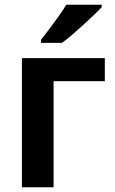

<svg xmlns="http://www.w3.org/2000/svg" viewBox="-20 -786 481 806"><path d="M420 -542V-445H205V0H72V-542ZM407 -756Q394 -742 373 -722Q352 -702 328 -680Q304 -658 281 -638.5Q258 -619 240 -606H152V-619Q167 -638 186.5 -663.5Q206 -689 225.5 -716.5Q245 -744 258 -766H407Z"/></svg>

Font: Noto Sans Display SemiBold
Style: Regular
Weight: 600
Designer: Monotype Design Team
Foundry: Monotype Imaging Inc.
Version: Version 2.003